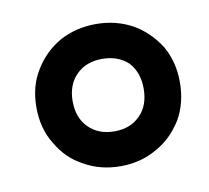

<svg xmlns="http://www.w3.org/2000/svg" viewBox="-48 -772 461 423"><g transform="rotate(-10 182.5 -561.0)"><path d="M272 -423Q236 -402 191 -402Q145 -402 109 -423Q73 -442 52 -479Q30 -514 30 -562Q30 -609 52 -644Q73 -679 109 -700Q146 -720 191 -720Q235 -720 272 -700Q307 -680 330 -644Q351 -608 351 -562Q351 -515 330 -479Q307 -442 272 -423ZM191 -480Q226 -480 248 -502Q270 -524 270 -562Q270 -598 249 -621Q226 -642 191 -642Q155 -642 133 -620Q111 -598 111 -561Q111 -524 133 -502Q155 -480 191 -480Z"/></g></svg>

Font: Rilu
Style: Bold
Weight: 500
Designer: Alí Sinisterra
Foundry: Alí Sinisterra
Version: ""